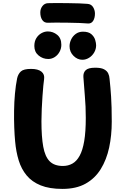

<svg xmlns="http://www.w3.org/2000/svg" viewBox="-20 -1214 801 1242"><path d="M90.8 -707.3Q97.1 -735.2 114.9 -751.8Q132.8 -768.3 180.7 -768.3Q226.3 -768.3 248.2 -750.5Q270 -732.7 265.2 -701.6Q263 -689.3 260.3 -659.9Q257.6 -630.6 254.8 -591.3Q252.1 -552 250.1 -509.8Q248.1 -467.6 248.1 -429.4Q248.1 -329.4 259.7 -265.3Q271.2 -201.2 301.2 -170.8Q331.2 -140.4 386.9 -140.4Q420.9 -140.4 448.4 -155.8Q475.9 -171.2 495.3 -206.6Q514.7 -241.9 524.8 -301.7Q534.9 -361.4 534.9 -451Q534.9 -527 528.9 -592.7Q522.9 -658.4 519.4 -716.1Q517.7 -744.2 534.6 -760.1Q551.4 -776 595.3 -776Q633.4 -776.2 652.8 -765.9Q672.1 -755.7 679.9 -739.4Q687.7 -723.1 688.7 -704.1Q691.7 -675.1 694.2 -647.4Q696.7 -619.7 698.7 -588.4Q700.7 -557.2 701.8 -518.1Q702.9 -479 702.9 -427Q702.9 -338 686.1 -259.5Q669.2 -181 631.9 -120.5Q594.6 -60 533.7 -26Q472.9 8 383.9 8Q299.7 8 243.3 -14.8Q186.9 -37.6 152.6 -78.9Q118.2 -120.3 101 -176.3Q83.8 -232.3 77.9 -299Q74.1 -338 72.2 -389.4Q70.3 -440.9 71.1 -497.6Q71.8 -554.2 76.8 -608.7Q81.8 -663.1 90.8 -707.3ZM292.2 -832.4Q256.9 -832.4 229.5 -855.2Q202.1 -878 202.1 -916.4Q202.1 -946.3 215.1 -967.4Q228.1 -988.4 248.3 -999.5Q268.4 -1010.6 289.1 -1010.6Q323.1 -1010.6 349.9 -988.8Q376.8 -967 376.8 -924.1Q376.8 -899.9 365.2 -878.7Q353.6 -857.4 334.1 -844.9Q314.7 -832.4 292.2 -832.4ZM512.7 -827.4Q480.9 -827.4 455.4 -852.9Q429.9 -878.4 429.9 -915.1Q429.9 -936.6 440 -958.2Q450.1 -979.9 469.8 -994.5Q489.6 -1009.1 516.7 -1009.1Q552.9 -1009.1 571.3 -992.7Q589.7 -976.3 595.7 -955.9Q601.8 -935.4 601.8 -921Q601.8 -896.2 589.3 -874.7Q576.8 -853.1 556.3 -840.3Q535.9 -827.4 512.7 -827.4ZM289.7 -1066.8Q266 -1066 253.3 -1084.8Q240.7 -1103.7 240.7 -1133.6Q240.7 -1156.8 254.4 -1174.6Q268.2 -1192.4 289.7 -1193.4Q307.7 -1194.4 342.6 -1194.3Q377.6 -1194.2 417.9 -1193.7Q458.3 -1193.2 493.4 -1192.1Q528.4 -1191 546.4 -1189Q570.3 -1187.2 582.3 -1167.8Q594.2 -1148.3 594.2 -1126.1Q594.2 -1097.4 582.3 -1078.6Q570.3 -1059.8 546.4 -1062.3Q528.4 -1064.3 493.5 -1065.4Q458.6 -1066.6 418.1 -1067.2Q377.6 -1067.8 342.6 -1067.8Q307.7 -1067.8 289.7 -1066.8Z"/></svg>

Font: Playpen Sans
Style: Regular
Weight: 400
Designer: Laura Meseguer, Veronika Burian, José Scaglione, Kostas Bartsokas, Vera Evstafieva, Tom Grace, Yorlmar Campos
Foundry: TypeTogether
Version: Version 2.000